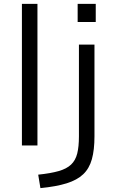

<svg xmlns="http://www.w3.org/2000/svg" viewBox="-20 -750 607 990"><path d="M93 0V-730H173.1V0ZM177 150.6Q241.4 143.9 282.5 132.1Q323.7 120.3 346.5 98.6Q369.3 77 378.2 41.6Q387 6.3 387 -47V-520H467.1V-47Q467.1 23 453.8 70.8Q440.4 118.7 409.1 148.5Q377.7 178.3 323.7 195.2Q269.7 212 188.4 220ZM380.4 -636.6V-730H473.7V-636.6Z"/></svg>

Font: M PLUS 1 Thin
Style: Regular
Weight: 100
Designer: Coji Morishita
Foundry: UNDERFOREST DESIGN
Version: Version 1.001